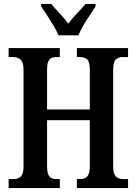

<svg xmlns="http://www.w3.org/2000/svg" viewBox="-20 -959 696 979"><path d="M24 0V-46H52Q74 -46 87 -60Q100 -74 100 -111V-604Q100 -642 85 -655Q70 -668 47 -668H24V-714H285V-668H265Q243 -668 231.5 -655Q220 -642 220 -604V-401H438V-603Q438 -642 425.5 -655Q413 -668 389 -668H372V-714H633V-668H605Q583 -668 570 -655Q557 -642 557 -603V-109Q557 -73 570.5 -59.5Q584 -46 605 -46H633V0H372V-46H390Q413 -46 425.5 -60Q438 -74 438 -113V-346H220V-111Q220 -74 231.5 -60Q243 -46 265 -46H285V0ZM278 -779Q269 -802 253 -828.5Q237 -855 220 -881Q203 -907 190 -926V-939H241Q259 -917 284.5 -890.5Q310 -864 328 -838Q347 -864 372.5 -890.5Q398 -917 416 -939H467V-926Q455 -907 437.5 -881Q420 -855 404.5 -828.5Q389 -802 380 -779Z"/></svg>

Font: Noto Serif ExtraCondensed SemiBold
Style: Regular
Weight: 600
Width: 2
Designer: Monotype Design Team
Foundry: Monotype Imaging Inc.
Version: Version 2.015; ttfautohint (v1.8.4.7-5d5b)